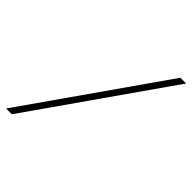

<svg xmlns="http://www.w3.org/2000/svg" viewBox="-221 -796 907 907"><g transform="rotate(45 233.0 -342.5)"><path d="M-26 0 453.5 -685H492L12.5 0Z"/></g></svg>

Font: Newsreader 36pt Light
Style: Italic
Weight: 300
Italic angle: -17°
Designer: Hugues Gentile
Foundry: Production Type
Version: Version 1.003